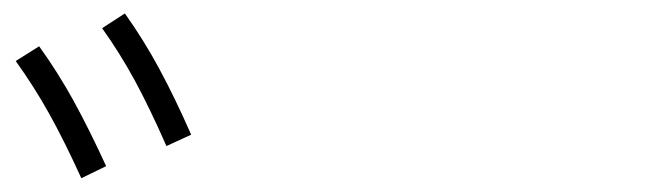

<svg xmlns="http://www.w3.org/2000/svg" viewBox="-20 -838 978 280"><path d="M2.9 -749 37.1 -770.5Q64.5 -732.4 87.2 -691.2Q109.9 -649.9 134.8 -595.7L98.6 -578.1Q74.2 -631.8 51.8 -672.1Q29.3 -712.4 2.9 -749ZM128.9 -796.9 162.1 -818.4Q189.9 -779.3 212.6 -737.1Q235.4 -694.8 258.8 -641.6L222.7 -625Q198.7 -679.7 176.8 -720.2Q154.8 -760.7 128.9 -796.9Z"/></svg>

Font: Pretendard ExtraLight
Style: Regular
Weight: 200
Designer: Base glyphs from Inter by Rasmus Andersson; Hangeul glyphs from Noto Sans CJK(Source Han Sans) by Jang Soo-young and Kan
Foundry: Kil Hyung-jin
Version: Version 1.309